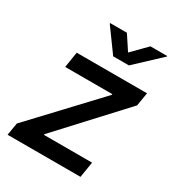

<svg xmlns="http://www.w3.org/2000/svg" viewBox="-180 -868 903 980"><g transform="rotate(30 272.0 -377.5)"><path d="M12.7 0 24.9 -73.2 371.6 -442.4 372.1 -446.8H94.2L108.9 -539.1H523.4L510.3 -460.4L174.3 -96.7L173.8 -92.3H457.5L442.4 0ZM279.8 -755.4 335.4 -670.9 418.5 -755.4H517.6L517.1 -752L372.1 -616.2H279.3L180.7 -752L181.2 -755.4Z"/></g></svg>

Font: Inter 18pt Medium
Style: Italic
Weight: 500
Italic angle: -9.3988°
Designer: Rasmus Andersson
Foundry: rsms
Version: Version 4.001;git-66647c0bb